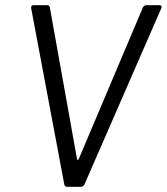

<svg xmlns="http://www.w3.org/2000/svg" viewBox="-20 -720 643 740"><path d="M228 -8 100 -689V-691Q100 -700 109 -700H162Q165 -700 168 -698Q171 -696 172 -692L277 -106Q277 -104 279.5 -104Q282 -104 283 -106L531 -692Q536 -700 544 -700H595Q605 -700 602 -689L305 -8Q300 0 292 0H239Q235 0 232 -2Q229 -4 228 -8Z"/></svg>

Font: Barlow
Style: Italic
Weight: 400
Italic angle: -7°
Designer: Jeremy Tribby
Foundry: Tribby Type
Version: Version 1.408